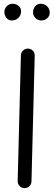

<svg xmlns="http://www.w3.org/2000/svg" viewBox="-20 -958 283 1015"><path d="M109.1 36.5Q124.6 36.7 135.4 26.2Q146.2 15.7 146.4 0.7L163.5 -663.8Q163.8 -679.3 153.5 -690.1Q143.1 -700.9 127.7 -701Q112.7 -701.4 101.8 -691.1Q90.8 -680.7 90.5 -665.3L73.4 -0.7Q73.2 14.2 83.7 25.2Q94.2 36.1 109.1 36.5ZM243 -892.4Q243 -911.1 229.1 -924.7Q215.2 -938.2 194.6 -938.2Q177.6 -938.2 166.1 -925Q154.7 -911.7 154.7 -891.9Q154.7 -876.6 167 -863.2Q179.3 -849.7 198.5 -849.7Q215.7 -849.7 229.4 -861.3Q243 -873 243 -892.4ZM91.4 -899Q91.4 -916.5 77.5 -927.4Q63.5 -938.2 47.1 -938.2Q28.7 -938.2 15.9 -925.3Q3.1 -912.4 3.1 -894Q3.1 -877.9 13.8 -863.8Q24.6 -849.7 42.1 -849.7Q63.4 -849.7 77.4 -863.7Q91.4 -877.7 91.4 -899Z"/></svg>

Font: Mikhak VF
Style: Regular
Weight: 100
Designer: Amin Abedi
Version: Version 3.001